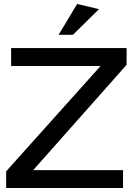

<svg xmlns="http://www.w3.org/2000/svg" viewBox="-20 -946 679 966"><path d="M617 -620V-704H36V-614H486L11 -84V0H599V-90H147ZM275 -771H347L478 -900L368 -926Z"/></svg>

Font: Geom
Style: Regular
Weight: 400
Version: Version 1.102